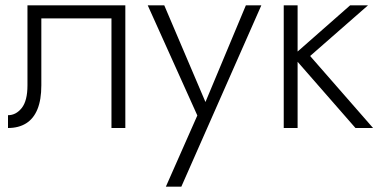

<svg xmlns="http://www.w3.org/2000/svg" viewBox="-20 -480 1450 720"><path d="M450 -460H83V-160Q83 -102 61.5 -75Q40 -48 10 -48V0Q50 0 78 -17.5Q106 -35 120.5 -70.5Q135 -106 135 -160V-411H398V0H450Z M960 -460H902L739 -70L763 -68L596 -460H534L720 -47L602 220H660Z M1044 -460V0H1096V-460ZM1293 -460 1077 -270 1313 0H1379L1143 -270L1360 -460Z"/></svg>

Font: Jost Light
Style: Regular
Weight: 300
Version: Version 3.710